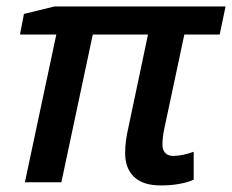

<svg xmlns="http://www.w3.org/2000/svg" viewBox="-20 -561 714 591"><path d="M365.2 -90.3Q365.2 -126 375.5 -169.9L435.5 -454.6H265.6L168.9 0H56.6L153.3 -454.6H41.5L53.7 -518.1L147 -541H674.3L656.2 -454.6H547.4L486.8 -169.9Q480 -139.2 480 -116.2Q480 -99.6 488.5 -90.3Q497.1 -81.1 513.2 -81.1Q540.5 -81.1 576.2 -93.8V-7.8Q535.2 9.8 474.6 9.8Q420.9 9.8 393.1 -16.1Q365.2 -42 365.2 -90.3Z"/></svg>

Font: Viking Open Sans Light
Style: Bold Italic
Weight: 600
Italic angle: -12°
Foundry: Ascender Corporation
Version: Version 2.000